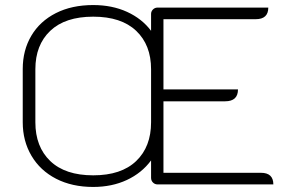

<svg xmlns="http://www.w3.org/2000/svg" viewBox="-20 -730 1157 760"><path d="M70 -246V-457Q70 -531 104 -588.5Q138 -646 201 -678Q264 -710 349 -710Q424 -710 483 -683Q542 -656 578 -608V-675Q578 -685 585.5 -692.5Q593 -700 604 -700H1042Q1042 -654 992 -654H627V-376H922Q922 -329 871 -329H627V-46H1013Q1062 -46 1062 0H604Q593 0 585.5 -7.5Q578 -15 578 -26V-95Q541 -45 482 -17.5Q423 10 349 10Q265 10 202 -22.5Q139 -55 104.5 -113.5Q70 -172 70 -246ZM578 -246V-456Q578 -552 519 -608Q460 -664 349 -664Q238 -664 179 -608Q120 -552 120 -456V-246Q120 -149 179 -92.5Q238 -36 349 -36Q460 -36 519 -92.5Q578 -149 578 -246Z"/></svg>

Font: K2D Thin
Style: Regular
Weight: 100
Designer: Katatrad Aksorn Co.,Ltd.
Foundry: Cadson Demak Co.,Ltd.
Version: Version 1.000; ttfautohint (v1.6)